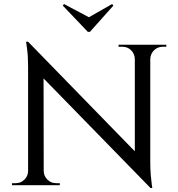

<svg xmlns="http://www.w3.org/2000/svg" viewBox="-20 -923 889 957"><path d="M120 -715 720 -99 730 14 130 -601ZM123 -71V0H40V-10Q40 -10 49 -10Q58 -10 59 -10Q84 -10 102 -28Q120 -46 120 -71ZM198 -71Q198 -46 216 -28Q234 -10 259 -10Q260 -10 269 -10Q278 -10 278 -10V0H195V-71ZM120 -715 197 -627 198 0H120V-590Q120 -643 115 -679Q110 -715 110 -715ZM729 -700V-114Q729 -80 731.5 -50.5Q734 -21 736.5 -3.5Q739 14 739 14H730L652 -75V-700ZM809 -700V-690Q809 -690 800 -690Q791 -690 791 -690Q766 -690 748 -672.5Q730 -655 729 -629H726V-700ZM571 -700H654V-629H652Q651 -655 633.5 -672.5Q616 -690 590 -690Q590 -690 581 -690Q572 -690 571 -690ZM545 -895 539 -903 423 -837 299 -903 293 -895 418 -764H428Z"/></svg>

Font: Cinzel Eorzea
Style: Regular
Weight: 500
Designer: Natanael Gama
Version: Version 2.000